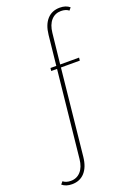

<svg xmlns="http://www.w3.org/2000/svg" viewBox="-240 -862 810 1180"><g transform="rotate(-20 165.5 -272.0)"><path d="M-48.3 229.5 -34.2 212.9Q-15.6 228.5 16.6 228.5Q55.2 228.5 80.6 200.2Q106 171.9 111.3 120.6L170.9 -447.3H132.8L134.8 -466.3H172.9L193.4 -661.1Q200.2 -726.1 231.7 -760.7Q263.2 -795.4 314.9 -795.4Q354.5 -795.4 378.9 -774.4L365.2 -757.8Q346.7 -773.4 314.5 -773.4Q275.4 -773.4 250.2 -745.1Q225.1 -716.8 219.7 -665.5L198.2 -466.3H321.8L319.8 -447.3H196.3L137.7 115.7Q130.9 180.7 99.4 215.6Q67.9 250.5 16.1 250.5Q-23.9 250.5 -48.3 229.5Z"/></g></svg>

Font: Spartan MB Thin
Style: Regular
Weight: 100
Designer: Matt Bailey, Mirko Velimirovic
Foundry: Matt Bailey
Version: Version 1.005